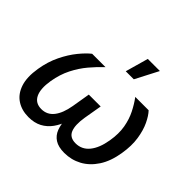

<svg xmlns="http://www.w3.org/2000/svg" viewBox="-179 -952 1161 1161"><g transform="rotate(45 401.5 -371.5)"><path d="M203.1 7.8Q145 7.8 102.8 -19.8Q60.5 -47.4 42.2 -102.5Q23.9 -157.7 37.6 -239.7Q49.3 -311.5 77.9 -369.9Q106.4 -428.2 140.9 -470.5Q175.3 -512.7 204.6 -535.6H318.8Q281.7 -501 245.6 -458.3Q209.5 -415.5 182.4 -362.1Q155.3 -308.6 144 -241.7Q131.3 -164.6 151.9 -123Q172.4 -81.5 223.6 -81.5Q272.5 -81.5 302.7 -119.9Q333 -158.2 345.2 -230L364.7 -346.7H466.3L446.3 -230Q434.6 -158.2 450.4 -119.9Q466.3 -81.5 516.1 -81.5Q569.3 -81.5 603.5 -123.3Q637.7 -165 650.4 -241.7Q661.6 -308.1 652.1 -361.6Q642.6 -415 620.8 -458Q599.1 -501 573.2 -535.6H687.5Q710 -512.2 730.2 -469.7Q750.5 -427.2 759.3 -368.9Q768.1 -310.5 756.3 -239.7Q743.2 -157.2 707.3 -102.3Q671.4 -47.4 620.1 -19.8Q568.8 7.8 508.8 7.8Q458 7.8 428 -11.7Q397.9 -31.2 385 -65.7Q372.1 -100.1 371.1 -144.5H389.2Q374 -99.1 349.4 -64.7Q324.7 -30.3 288.6 -11.2Q252.4 7.8 203.1 7.8ZM422.9 -604.5 464.4 -751.5H567.9L491.7 -604.5Z"/></g></svg>

Font: Inter 20pt Medium
Style: Italic
Weight: 500
Italic angle: -9.3988°
Version: Version 4.001;git-66647c0bb